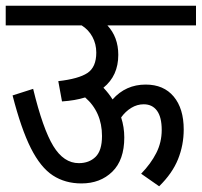

<svg xmlns="http://www.w3.org/2000/svg" viewBox="-20 -642 706 672"><path d="M0 -622H666V-553H356Q394 -512 394 -450Q394 -377 342 -335Q361 -315 374 -294Q420 -346 490 -346Q553 -346 588 -304Q623 -262 623 -189Q623 -134 603 -84.5Q583 -35 537 10L474 -34Q508 -69 527 -106.5Q546 -144 546 -187Q546 -232 529.5 -254.5Q513 -277 483 -277Q460 -277 439.5 -264.5Q419 -252 404 -231Q415 -197 415 -161Q415 -82 373 -41Q331 0 265 0Q208 0 165 -28Q122 -56 88 -123.5Q54 -191 24 -308L96 -331Q130 -191 166.5 -131Q203 -71 256 -71Q292 -71 314.5 -93Q337 -115 337 -166Q337 -208 322 -242Q307 -276 278 -301Q243 -290 197 -287L184 -358Q255 -366 286 -386.5Q317 -407 317 -458Q317 -488 303.5 -513Q290 -538 266 -553H0Z"/></svg>

Font: Noto Sans Devanagari Condensed
Style: Regular
Weight: 400
Width: 3
Designer: Jelle Bosma - Monotype Design Team
Foundry: Monotype Imaging Inc.
Version: Version 2.004; ttfautohint (v1.8.4.7-5d5b)